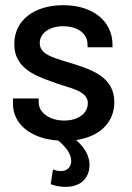

<svg xmlns="http://www.w3.org/2000/svg" viewBox="-20 -536 507 739"><path d="M184 116 175 173C215 188 302 197 322 122C331 83 317 41 273 3C363 -10 420 -64 420 -143C420 -233 345 -264 269 -288C199 -311 133 -321 133 -370C133 -409 171 -435 223 -435C281 -435 317 -405 317 -365V-354H413V-364C413 -454 338 -516 224 -516C112 -516 35 -459 35 -366C35 -280 105 -248 173 -224C244 -196 318 -190 318 -139C318 -100 282 -72 227 -72C168 -72 129 -105 129 -141V-157H30V-135C30 -60 97 -2 204 5C238 33 259 64 253 93C246 124 214 129 184 116Z"/></svg>

Font: Vanilla Cream DemiBold
Style: Regular
Weight: 600
Designer: Jeremy Tribby, Jinavaṁso
Foundry: Tribby Type
Version: Version 1.422;Glyphs 3.1.2 (3151)